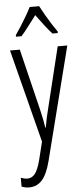

<svg xmlns="http://www.w3.org/2000/svg" viewBox="-65 -800 473 1075"><g transform="rotate(-5 171.5 -262.0)"><path d="M14 -532H69L153 -187Q162 -148 166 -127Q170 -106 173 -85H176Q181 -114 186 -138Q191 -162 198 -188L282 -532H336L175 103Q156 177 127 209Q98 241 55 241Q44 241 33.5 239Q23 237 12 233V183Q32 191 49 191Q73 191 90.5 170.5Q108 150 123 93L148 -8ZM198 -765Q210 -742 227 -712.5Q244 -683 261 -656.5Q278 -630 289 -615V-606H259Q238 -629 215.5 -658.5Q193 -688 172 -717Q151 -690 127.5 -658.5Q104 -627 85 -606H54V-615Q68 -635 85 -661.5Q102 -688 118 -715.5Q134 -743 145 -765Z"/></g></svg>

Font: Noto Sans Myanmar ExtraCondensed Light
Style: Regular
Weight: 300
Width: 2
Designer: Monotype Design Team
Foundry: Monotype Imaging Inc.
Version: Version 2.107; ttfautohint (v1.8.4.7-5d5b)